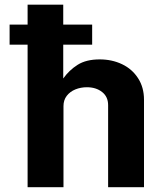

<svg xmlns="http://www.w3.org/2000/svg" viewBox="-20 -780 676 800"><path d="M364 -594H243.5V-453Q268 -487.5 303.5 -510Q339 -532.5 395.5 -532.5Q446.5 -532.5 488.5 -512.5Q530.5 -492.5 555.2 -454.2Q580 -416 580 -364.5V0H430.5V-342Q430.5 -377 405.2 -396.8Q380 -416.5 342 -416.5Q316.5 -416.5 294.2 -407.5Q272 -398.5 258.2 -380.8Q244.5 -363 244.5 -338V0H95V-594H20V-677.5H95V-760.5H243.5V-677.5H364Z"/></svg>

Font: 1883 Sans
Style: Bold
Weight: 700
Designer: 1883 Sans project is a fork of Public Sans.
Version: Version 1.009